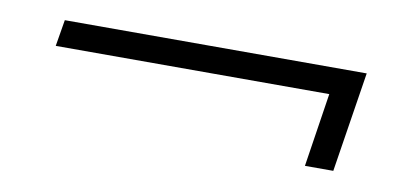

<svg xmlns="http://www.w3.org/2000/svg" viewBox="-33 -396 624 300"><g transform="rotate(10 279.5 -246.5)"><path d="M460 -167 478 -284H44L51 -326H530L505 -167Z"/></g></svg>

Font: MuseoModerno Thin ExtraLight
Style: Italic
Weight: 250
Italic angle: -9°
Version: Version 1.003